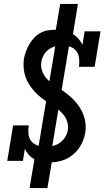

<svg xmlns="http://www.w3.org/2000/svg" viewBox="-20 -858 540 980"><path d="M230 -29Q210 -29 190.5 -32.5Q171 -36 155 -45Q139 -54 126.5 -68Q114 -82 107 -99L97 -37H17L47 -218H127Q123 -197 125 -175.5Q127 -154 139 -138.5Q151 -123 170.5 -116Q190 -109 211 -109Q230 -109 249 -113Q268 -117 284.5 -128.5Q301 -140 312 -157Q323 -174 326 -193Q330 -218 322 -240Q314 -262 299 -278.5Q284 -295 265.5 -307.5Q247 -320 228 -332.5Q209 -345 191.5 -358.5Q174 -372 158.5 -388.5Q143 -405 130.5 -424Q118 -443 110.5 -464.5Q103 -486 101 -509.5Q99 -533 102 -558Q106 -577 112.5 -595.5Q119 -614 129 -631Q139 -648 153 -663.5Q167 -679 184.5 -689Q202 -699 221 -702.5Q240 -706 259 -706Q282 -706 303.5 -702Q325 -698 344 -688.5Q363 -679 377.5 -663.5Q392 -648 401 -629L412 -698H493L463 -517H383Q386 -538 384 -559Q382 -580 370.5 -596Q359 -612 339.5 -619Q320 -626 299 -626Q299 -626 299 -626Q299 -626 298 -626Q280 -626 262 -621.5Q244 -617 228.5 -605.5Q213 -594 203.5 -577.5Q194 -561 191 -542Q187 -518 195 -496Q203 -474 217.5 -457.5Q232 -441 251 -428.5Q270 -416 288.5 -403.5Q307 -391 324.5 -377Q342 -363 357.5 -347Q373 -331 385.5 -312Q398 -293 406 -272Q414 -251 416.5 -227.5Q419 -204 415 -180Q411 -158 403 -138Q395 -118 382 -100Q369 -82 351 -67.5Q333 -53 313 -44.5Q293 -36 272 -32.5Q251 -29 230 -29ZM131 102 162 -83 172 -82 268 -658H303L258 -665L287 -838H378L347 -652L337 -653L241 -77H206L251 -70L222 102Z"/></svg>

Font: Iosevka Slab Medium
Style: Italic
Weight: 500
Italic angle: -9°
Monospace: yes
Designer: Belleve Invis
Foundry: Belleve Invis
Version: Version 11.1.0; ttfautohint (v1.8.3)